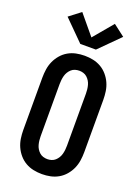

<svg xmlns="http://www.w3.org/2000/svg" viewBox="-181 -1060 837 1145"><g transform="rotate(20 237.5 -487.5)"><path d="M238 8Q210 8 183.5 2.5Q157 -3 133.5 -16.5Q110 -30 92 -51Q74 -72 63 -96.5Q52 -121 48 -148Q44 -175 44 -202V-533Q44 -560 48 -587Q52 -614 63 -638.5Q74 -663 92 -684Q110 -705 133.5 -718.5Q157 -732 183.5 -737.5Q210 -743 238 -743Q265 -743 291.5 -737.5Q318 -732 341.5 -718.5Q365 -705 383 -684Q401 -663 412 -638.5Q423 -614 427 -587Q431 -560 431 -533V-202Q431 -175 427 -148Q423 -121 412 -96.5Q401 -72 383 -51Q365 -30 341.5 -16.5Q318 -3 291.5 2.5Q265 8 238 8ZM238 -87Q251 -87 264 -91Q277 -95 287 -104Q297 -113 304 -124.5Q311 -136 314.5 -149Q318 -162 319.5 -175.5Q321 -189 321 -202V-533Q321 -546 319.5 -559.5Q318 -573 314.5 -586Q311 -599 304 -610.5Q297 -622 287 -631Q277 -640 264 -644Q251 -648 238 -648Q224 -648 211 -644Q198 -640 188 -631Q178 -622 171 -610.5Q164 -599 160.5 -586Q157 -573 155.5 -559.5Q154 -546 154 -533V-202Q154 -189 155.5 -175.5Q157 -162 160.5 -149Q164 -136 171 -124.5Q178 -113 188 -104Q198 -95 211 -91Q224 -87 238 -87ZM188 -800 61 -927 134 -983 237 -859 341 -983 414 -927 287 -800Z"/></g></svg>

Font: Iosevka QP
Style: Bold
Weight: 700
Designer: Belleve Invis
Foundry: Belleve Invis
Version: Version 20.0.0; ttfautohint (v1.8.4)